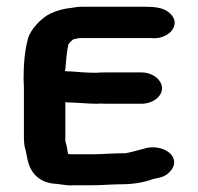

<svg xmlns="http://www.w3.org/2000/svg" viewBox="-20 -606 588 570"><path d="M341 -59C377 -59 409 -65 433 -74L455 -79C471 -83 482 -92 490 -103C516 -142 466 -177 416 -167L394 -161C378 -157 369 -154 352 -151H343C313 -151 284 -148 255 -148H194C192 -148 188 -148 182 -149C180 -162 178 -174 174 -187V-303C176 -302 178 -302 180 -302L206 -301C224 -300 248 -298 269 -298C278 -299 287 -298 298 -298H400C433 -298 461 -319 461 -344C461 -369 433 -391 400 -391H298C286 -391 275 -391 265 -390C239 -390 214 -392 190 -394C184 -394 178 -394 173 -395C173 -397 173 -398 174 -400C176 -426 178 -452 183 -474C185 -478 193 -486 197 -489C204 -491 214 -493 222 -493H428C480 -487 520 -532 486 -565C469 -582 446 -586 409 -586H222C213 -586 204 -585 195 -583C171 -581 146 -574 128 -565C102 -552 70 -518 63 -491C53 -454 50 -414 50 -370C51 -357 51 -345 51 -331V-196C51 -186 52 -179 53 -171C58 -156 59 -142 63 -127C72 -92 97 -62 149 -60L164 -58C177 -56 187 -55 196 -56H255C282 -56 315 -59 341 -59Z"/></svg>

Font: Blanket
Style: Sik
Weight: 700
Foundry: Cannot Into Space Fonts
Version: Version 0.9